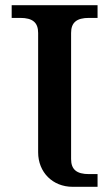

<svg xmlns="http://www.w3.org/2000/svg" viewBox="-20 -720 421 740"><path d="M254 -107V-593C254 -633 275 -651 323 -651H356V-700H25V-651H58C106 -651 127 -633 127 -593V-133C127 -56 183 0 260 0H356V-49H323C275 -49 254 -67 254 -107Z"/></svg>

Font: LT Superior Serif Semibold
Style: Regular
Weight: 600
Designer: Daniel Lyons
Foundry: LyonsType
Version: Version 2.120;FEAKit 1.0